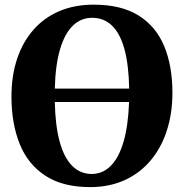

<svg xmlns="http://www.w3.org/2000/svg" viewBox="-20 -772 770 804"><path d="M360 11.5Q244 12 170.5 -35.8Q97 -83.5 62.5 -169.2Q28 -255 28 -367.5Q28 -454.5 51.5 -525.2Q75 -596 119.8 -647Q164.5 -698 228.2 -725.2Q292 -752.5 372 -752.5Q488 -752.5 560.8 -706.8Q633.5 -661 667.8 -578.2Q702 -495.5 702 -383.5Q702 -297 678.5 -224.8Q655 -152.5 610.5 -99.8Q566 -47 502.8 -18Q439.5 11 360 11.5ZM364 -43.5Q410 -43.5 444 -77.8Q478 -112 497.5 -179Q517 -246 520.5 -345H209.5Q211.5 -246 229.8 -179Q248 -112 282 -77.8Q316 -43.5 364 -43.5ZM209.5 -401H521Q519 -501.5 500.8 -567.2Q482.5 -633 448.5 -665.2Q414.5 -697.5 366 -697.5Q319.5 -697.5 285.5 -665Q251.5 -632.5 231.8 -566.8Q212 -501 209.5 -401Z"/></svg>

Font: Merriweather 48pt ExtraBold
Style: Regular
Weight: 800
Version: Version 2.100